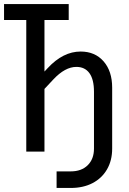

<svg xmlns="http://www.w3.org/2000/svg" viewBox="-20 -750 640 950"><path d="M260 180V98H330Q383 98 414 67.5Q445 37 445 -15V-296Q445 -357 422.5 -388Q400 -419 358 -419Q302 -419 244 -357L200 -310V0H110V-651H0V-730H320V-651H200V-396L216 -413Q292 -495 379 -495Q450 -495 492.5 -446.5Q535 -398 535 -316V-15Q535 44 509.5 88Q484 132 438 156Q392 180 330 180Z"/></svg>

Font: JetBrains Mono Zero
Style: Regular-Zero
Weight: 400
Designer: Philipp Nurullin, Konstantin Bulenkov
Foundry: JetBrains
Version: Version 2.211